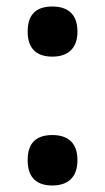

<svg xmlns="http://www.w3.org/2000/svg" viewBox="-20 -562 323 590"><path d="M141 -388C182 -388 218 -407 218 -465C218 -524 182 -542 141 -542C98 -542 65 -524 65 -465C65 -407 98 -388 141 -388ZM141 8C182 8 218 -11 218 -70C218 -129 182 -147 141 -147C98 -147 65 -129 65 -70C65 -11 98 8 141 8Z"/></svg>

Font: Noto Serif Tamil SemiCondensed
Style: Bold
Weight: 700
Width: 4
Designer: Indian Type Foundry, Tom Grace, and the Monotype Design Team
Foundry: Monotype Imaging Inc.
Version: Version 2.004